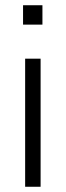

<svg xmlns="http://www.w3.org/2000/svg" viewBox="-20 -713 252 733"><path d="M68 -619V-693H142V-619ZM76 0V-489H135V0Z"/></svg>

Font: Nunito Sans 10pt Condensed Light
Style: Regular
Weight: 300
Width: 3
Designer: Vernon Adams
Foundry: Vernon Adams
Version: Version 3.101;gftools[0.9.27]